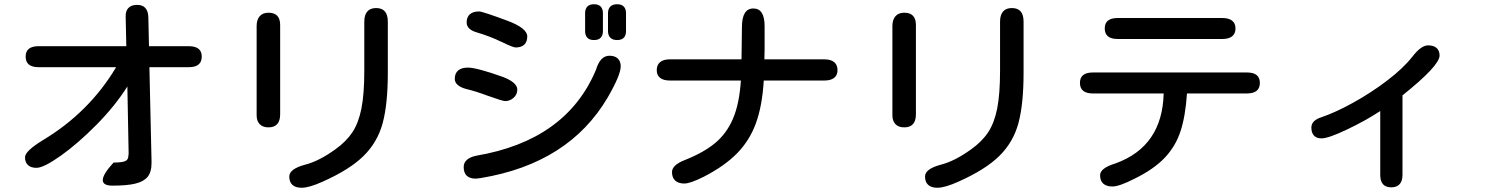

<svg xmlns="http://www.w3.org/2000/svg" viewBox="-20 -811 7040 906"><path d="M101 -544Q101 -593 162 -593H576L573 -732Q572 -759 586 -773.5Q600 -788 627 -788Q678 -788 680 -730L683 -593H871Q932 -593 932 -544Q932 -494 871 -494H685L695 -54V-40Q695 1 676.5 23.5Q658 46 618.5 55.5Q579 65 511 65Q465 65 465 39Q465 11 516 -44Q552 -44 567.5 -49.5Q583 -55 585 -69L587 -86L581 -403Q523 -311 435 -222Q347 -133 266.5 -76Q186 -19 152 -19Q126 -19 112 -32Q98 -45 98 -69Q98 -98 183 -150Q401 -281 528 -494H162Q101 -494 101 -544Z M1755 -773Q1810 -773 1810 -709V-467Q1810 -321 1786 -231Q1762 -141 1696.5 -76Q1631 -11 1503 46Q1439 75 1403 75Q1375 75 1360 61.5Q1345 48 1345 22Q1345 -14 1420 -34Q1486 -51 1562 -106Q1614 -143 1643 -187Q1672 -231 1685.5 -299Q1699 -367 1699 -477V-709Q1699 -740 1713 -756.5Q1727 -773 1755 -773ZM1191 -688Q1191 -718 1205.5 -734.5Q1220 -751 1247 -751Q1302 -751 1302 -693V-272Q1302 -210 1247 -210Q1220 -210 1205.5 -225Q1191 -240 1191 -267Z M2892 -791Q2913 -791 2923.5 -780Q2934 -769 2934 -749V-664Q2934 -644 2923.5 -633Q2913 -622 2892 -622Q2871 -622 2860 -633Q2849 -644 2849 -664V-749Q2849 -769 2860 -780Q2871 -791 2892 -791ZM2188 -492Q2230 -492 2356 -447Q2421 -421 2421 -388Q2421 -365 2403.5 -349.5Q2386 -334 2364 -334Q2352 -334 2282 -359Q2223 -381 2180 -391Q2154 -398 2140 -410Q2126 -422 2126 -439Q2126 -465 2142 -478.5Q2158 -492 2188 -492ZM2226 -76Q2652 -148 2792 -481Q2812 -548 2856 -548Q2881 -548 2895 -535Q2909 -522 2909 -498Q2909 -457 2847 -350Q2664 -40 2250 29L2226 32Q2168 32 2168 -23Q2168 -43 2183 -56.5Q2198 -70 2226 -76ZM2241 -757Q2256 -757 2375 -713Q2468 -678 2468 -639Q2468 -614 2454 -600.5Q2440 -587 2413 -587Q2401 -587 2345 -614Q2292 -640 2227 -659Q2182 -673 2182 -705Q2182 -730 2197 -743.5Q2212 -757 2241 -757ZM2741 -749Q2741 -769 2751.5 -780Q2762 -791 2783 -791Q2804 -791 2814.5 -780Q2825 -769 2825 -749V-664Q2825 -644 2814.5 -633Q2804 -622 2783 -622Q2762 -622 2751.5 -633Q2741 -644 2741 -664Z M3932 -480Q3932 -456 3916 -443.5Q3900 -431 3870 -431H3584Q3577 -313 3547.5 -231Q3518 -149 3459 -88.5Q3400 -28 3301 23Q3237 55 3209 55Q3181 55 3166 41Q3151 27 3151 1Q3151 -31 3207 -54Q3299 -90 3354 -135.5Q3409 -181 3439 -251.5Q3469 -322 3476 -431H3141Q3111 -431 3095 -443.5Q3079 -456 3079 -480Q3079 -505 3095 -518Q3111 -531 3141 -531H3479L3481 -683Q3481 -771 3535 -771Q3588 -771 3588 -687V-580L3587 -531H3870Q3900 -531 3916 -518Q3932 -505 3932 -480Z M4755 -773Q4810 -773 4810 -709V-467Q4810 -321 4786 -231Q4762 -141 4696.5 -76Q4631 -11 4503 46Q4439 75 4403 75Q4375 75 4360 61.5Q4345 48 4345 22Q4345 -14 4420 -34Q4486 -51 4562 -106Q4614 -143 4643 -187Q4672 -231 4685.5 -299Q4699 -367 4699 -477V-709Q4699 -740 4713 -756.5Q4727 -773 4755 -773ZM4191 -688Q4191 -718 4205.5 -734.5Q4220 -751 4247 -751Q4302 -751 4302 -693V-272Q4302 -210 4247 -210Q4220 -210 4205.5 -225Q4191 -240 4191 -267Z M5334 32Q5262 69 5229 69Q5201 69 5186 55.5Q5171 42 5171 16Q5171 -18 5244 -40Q5465 -120 5471 -370H5137Q5076 -370 5076 -420Q5076 -469 5137 -469H5864Q5925 -469 5925 -420Q5925 -370 5864 -370H5581Q5574 -263 5550.5 -191.5Q5527 -120 5475.5 -66Q5424 -12 5334 32ZM5254 -726H5748Q5778 -726 5794 -713.5Q5810 -701 5810 -677Q5810 -652 5794 -639.5Q5778 -627 5748 -627H5254Q5193 -627 5193 -677Q5193 -726 5254 -726Z M6545 73Q6493 73 6493 14V-287Q6423 -241 6335.5 -199.5Q6248 -158 6216 -158Q6192 -158 6180 -171.5Q6168 -185 6168 -209Q6168 -243 6216 -258Q6281 -280 6364.5 -326Q6448 -372 6524.5 -430Q6601 -488 6645 -544Q6686 -597 6719 -597Q6745 -597 6759 -584.5Q6773 -572 6773 -549Q6773 -501 6598 -361V14Q6598 43 6584.5 58Q6571 73 6545 73Z"/></svg>

Font: 寒蝉全圆体 Bold
Style: Regular
Weight: 700
Designer: Warren2060
      Designed by Motoya company      

      [Varela Round]
      Joe Prince(Latin component); Avraham Cornf
Foundry: ChillType
Version: Version 3.200